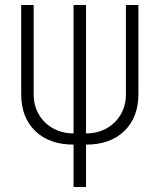

<svg xmlns="http://www.w3.org/2000/svg" viewBox="-20 -750 640 770"><path d="M275 0V-170Q178 -170 121.5 -224.5Q65 -279 65 -372V-730H115V-372Q115 -327 135.5 -291.5Q156 -256 192.5 -235.5Q229 -215 275 -215V-730H325V-215Q372 -215 408 -235.5Q444 -256 464.5 -291.5Q485 -327 485 -372V-730H535V-372Q535 -279 478.5 -224.5Q422 -170 325 -170V0Z"/></svg>

Font: JetBrains Mono NL Thin
Style: Regular
Weight: 100
Monospace: yes
Designer: Philipp Nurullin, Konstantin Bulenkov
Foundry: JetBrains
Version: Version 2.305; ttfautohint (v1.8.4.7-5d5b)